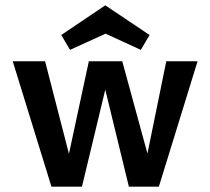

<svg xmlns="http://www.w3.org/2000/svg" viewBox="-20 -704 793 724"><path d="M244 -516 211 -572 377 -684 544 -572 511 -516 378 -577ZM725 -473 579 0H466L377 -366L289 0H174L28 -473H150L240 -124L315 -473H441L536 -125L607 -473Z"/></svg>

Font: Ysabeau SC
Style: Bold
Weight: 700
Designer: Christian Thalmann (Catharsis Fonts)
Version: Version 0.003